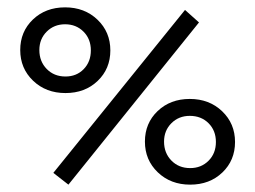

<svg xmlns="http://www.w3.org/2000/svg" viewBox="-20 -495 694 522"><path d="M35 -359Q35 -409 69.5 -442Q104 -475 157 -475Q210 -475 245 -441.5Q280 -408 280 -358Q280 -308 245.5 -275Q211 -242 158 -242Q105 -242 70 -275.5Q35 -309 35 -359ZM125 -25 483 -468 521 -434 166 7ZM227 -358Q227 -389 207 -409Q187 -429 157 -429Q127 -429 107 -409Q87 -389 87 -359Q87 -328 107 -307.5Q127 -287 158 -287Q188 -287 207.5 -307Q227 -327 227 -358ZM374 -110Q374 -160 408.5 -193Q443 -226 496 -226Q549 -226 584 -192.5Q619 -159 619 -109Q619 -59 584.5 -26Q550 7 497 7Q444 7 409 -26.5Q374 -60 374 -110ZM567 -109Q567 -140 547 -160Q527 -180 496 -180Q466 -180 446 -160Q426 -140 426 -110Q426 -79 446 -58.5Q466 -38 497 -38Q527 -38 547 -58Q567 -78 567 -109Z"/></svg>

Font: Ysabeau SC Medium
Style: Regular
Weight: 500
Designer: Christian Thalmann (Catharsis Fonts)
Version: Version 0.003